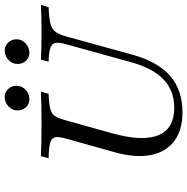

<svg xmlns="http://www.w3.org/2000/svg" viewBox="-10 -750 771 790"><g transform="rotate(-90 375.0 -354.5)"><path d="M308.1 11.3Q234.7 11.3 189.9 -22.6Q145.2 -56.5 132.7 -118.1Q120.2 -179.8 143.5 -265.3L200.8 -470.2Q208.9 -499.2 205.6 -513.3Q202.4 -527.4 182.7 -533.1Q162.9 -538.7 119.4 -539.5L128.2 -571Q150.8 -570.2 185.9 -569.4Q221 -568.5 264.5 -568.5Q302.4 -568.5 335.5 -569.4Q368.5 -570.2 393.5 -571L384.7 -539.5Q343.5 -537.9 323 -532.7Q302.4 -527.4 293.1 -513.3Q283.9 -499.2 275.8 -470.2L222.6 -279.8Q187.1 -153.2 214.1 -87.9Q241.1 -22.6 327.4 -22.6Q396.8 -22.6 443.1 -66.1Q489.5 -109.7 514.5 -200L588.7 -468.5Q596.8 -497.6 594 -511.7Q591.1 -525.8 573.4 -532.3Q555.6 -538.7 516.9 -539.5L525 -571Q544.4 -570.2 573.4 -569.4Q602.4 -568.5 637.1 -568.5Q672.6 -568.5 701.6 -569.4Q730.6 -570.2 750 -571L741.1 -539.5Q697.6 -537.9 674.6 -532.3Q651.6 -526.6 640.3 -512.1Q629 -497.6 621 -468.5L544.4 -191.1Q515.3 -88.7 457.3 -38.7Q399.2 11.3 308.1 11.3ZM361.3 -618.5Q342.7 -618.5 329.4 -632.7Q316.1 -646.8 316.1 -667.7Q316.1 -688.7 332.7 -704.4Q349.2 -720.2 371.8 -720.2Q390.3 -720.2 404 -706Q417.7 -691.9 417.7 -671Q417.7 -650 401.2 -634.3Q384.7 -618.5 361.3 -618.5ZM552.4 -618.5Q533.9 -618.5 520.6 -632.7Q507.3 -646.8 507.3 -667.7Q507.3 -688.7 523.8 -704.4Q540.3 -720.2 562.9 -720.2Q581.5 -720.2 595.2 -706Q608.9 -691.9 608.9 -671Q608.9 -650 592.3 -634.3Q575.8 -618.5 552.4 -618.5Z"/></g></svg>

Font: Playfair 5pt SemiExpanded Light 12pt
Style: Italic
Weight: 300
Italic angle: -15.6°
Version: Version 2.000;gftools[0.9.28]